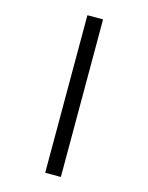

<svg xmlns="http://www.w3.org/2000/svg" viewBox="-139 -909 879 1137"><g transform="rotate(15 300.0 -340.0)"><path d="M252 143V-823H348V143Z"/></g></svg>

Font: Iosevka Aile Medium
Style: Regular
Weight: 500
Designer: Belleve Invis
Foundry: Belleve Invis
Version: Version 27.3.5; ttfautohint (v1.8.4)